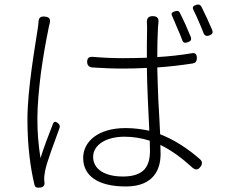

<svg xmlns="http://www.w3.org/2000/svg" viewBox="-20 -817 1020 868"><path d="M165 -488C175 -561 188 -633 199 -686C200 -693 202 -701 204 -709C210 -730 204 -740 183 -742C163 -744 155 -737 154 -717C154 -709 152 -700 151 -690C145 -648 133 -580 123 -505C113 -429 104 -347 104 -276C104 -151 119 -51 136 19C140 32 148 32 161 31C176 30 183 21 181 6C181 4 180 1 180 -1C179 -14 181 -31 184 -45C192 -86 227 -177 249 -238C252 -247 250 -254 242 -260C231 -269 224 -269 219 -256C201 -211 177 -147 163 -102C153 -167 149 -218 149 -282C149 -341 156 -415 165 -488ZM819 -705C810 -724 801 -744 793 -759C788 -769 781 -769 771 -766C757 -762 752 -756 759 -743C766 -728 773 -710 781 -691C789 -673 797 -655 803 -638C807 -624 815 -621 829 -626C843 -631 847 -638 842 -651C835 -667 827 -686 819 -705ZM916 -734C907 -753 898 -772 890 -788C884 -797 877 -798 867 -795C853 -791 848 -784 855 -771C863 -756 870 -739 878 -721C886 -704 893 -685 900 -668C905 -655 914 -652 927 -657C940 -662 944 -669 939 -682C932 -698 924 -717 916 -734ZM441 -174C466 -190 502 -199 543 -199C584 -199 621 -192 657 -181L658 -136C658 -102 652 -73 633 -51C614 -31 584 -19 536 -19C455 -19 401 -51 401 -108C401 -135 416 -158 441 -174ZM696 -360C694 -412 692 -464 691 -512C746 -516 799 -522 850 -530C864 -532 870 -540 870 -554C870 -572 863 -580 845 -576C797 -568 745 -562 691 -559C691 -605 692 -657 694 -687C694 -695 695 -704 696 -712C699 -733 692 -744 671 -744C650 -744 643 -734 644 -713C645 -704 645 -694 645 -686L644 -620V-556C609 -555 572 -554 537 -554C489 -554 445 -556 399 -560C382 -561 374 -554 374 -537C374 -522 383 -513 398 -512C445 -509 487 -507 535 -507C571 -507 608 -508 644 -510C645 -424 651 -310 655 -226C621 -233 586 -238 548 -238C422 -238 356 -176 356 -103C356 -24 420 26 549 26C676 26 706 -53 706 -121L705 -162C756 -137 803 -102 849 -60C863 -47 876 -48 887 -64C896 -77 895 -88 883 -98C833 -142 773 -183 704 -210C702 -257 699 -308 696 -360Z"/></svg>

Font: GenSenRounded2 TW L
Style: Regular
Weight: 300
Version: Version 2.100;PS 2.1;hotconv 16.6.51;makeotf.lib2.5.65220 DE